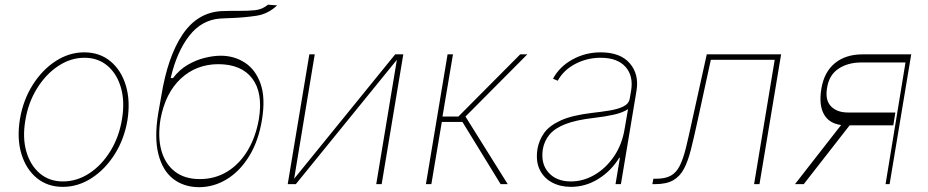

<svg xmlns="http://www.w3.org/2000/svg" viewBox="-20 -774 3901 807"><path d="M244.3 11.4Q179.7 11.4 134.4 -25.9Q89.1 -63.2 69.8 -127.8Q50.4 -192.5 63.9 -274.1Q77.4 -353.7 117.4 -417.1Q157.3 -480.5 214 -517.2Q270.6 -554 333.8 -554Q399.1 -554 444.4 -516.3Q489.7 -478.7 509.1 -414.1Q528.4 -349.4 515.6 -268.5Q502.1 -188.9 462 -125.5Q421.9 -62.1 365.1 -25.4Q308.2 11.4 244.3 11.4ZM244.3 -11.4Q303.3 -11.4 355.5 -45.6Q407.7 -79.9 444.2 -139.4Q480.8 -198.9 492.9 -274.1Q505 -347.3 488.3 -405.5Q471.6 -463.8 431.8 -497.5Q392 -531.2 335.2 -531.2Q277 -531.2 224.8 -496.6Q172.6 -462 135.7 -402.5Q98.7 -343 86.6 -268.5Q73.9 -195.3 90.7 -137.1Q107.6 -78.8 147.5 -45.1Q187.5 -11.4 244.3 -11.4Z M1106.5 -754.3 1144.9 -751.4Q1106.9 -715.2 1057.4 -707.7Q1007.8 -700.3 953.8 -698.2Q941.8 -697.8 929.5 -697.3Q917.3 -696.7 904.8 -696Q827.4 -690.3 775.2 -623.2Q723 -556.1 697.4 -446H707.4Q733.3 -480.5 767.9 -500.9Q802.6 -521.3 839.3 -530.5Q876.1 -539.8 907.7 -539.8Q964.8 -539.8 1009.8 -510.3Q1054.7 -480.8 1075.5 -421.2Q1096.2 -361.5 1081 -269.9Q1066.4 -181.5 1027.7 -118.3Q989 -55 934.3 -21.3Q879.6 12.4 816.8 12.8Q752.5 12.4 707.9 -22.2Q663.4 -56.8 645.8 -125.7Q628.2 -194.6 644.9 -296.9L657.7 -369.3Q684.7 -536.2 747.5 -629.3Q810.4 -722.3 911.9 -727.3Q931.5 -728.3 948.7 -728.3Q965.9 -728.3 981.5 -728.3Q1022.7 -728 1052.7 -731.2Q1082.7 -734.4 1106.5 -754.3ZM819.6 -21.3Q883.9 -21.3 935.2 -52.7Q986.5 -84.2 1020.8 -141.2Q1055 -198.2 1068.2 -274.1Q1085.9 -383.5 1040.5 -443.7Q995 -503.9 897.7 -504.3Q804.7 -503.9 740.1 -443.7Q675.4 -383.5 654.8 -274.1Q642.4 -198.5 658.2 -141.7Q674 -84.9 715 -53.1Q756 -21.3 819.6 -21.3Z M1216.3 -22.7 1641 -545.5H1675.1L1584.2 0H1561.4L1648.1 -522.7L1223.4 0H1189.3L1280.2 -545.5H1302.9Z M1770.2 0 1861.2 -545.5H1883.9L1839.8 -284.1H1906.6L2166.5 -545.5H2196.4L1936.4 -284.1L2114 0H2084.2L1923.7 -261.4H1837L1793 0Z M2379.6 11.4Q2334.9 11.4 2300.2 -7.1Q2265.6 -25.6 2248.4 -61.1Q2231.2 -96.6 2239 -147.7Q2245.4 -184.7 2267.2 -215.4Q2289.1 -246.1 2337.2 -267.9Q2385.3 -289.8 2470.5 -299.7Q2508.9 -304 2543.3 -309.7Q2577.8 -315.3 2600.5 -326.7Q2623.2 -338.1 2626.8 -359.4L2632.5 -392Q2643.1 -454.9 2609 -493.1Q2574.9 -531.2 2504.6 -531.2Q2447.1 -531.2 2397.9 -505.3Q2348.7 -479.4 2324.2 -434.7L2304.3 -443.2Q2332 -494.3 2386.4 -524.1Q2440.7 -554 2504.6 -554Q2587.7 -554 2627.3 -507.6Q2666.9 -461.3 2655.2 -392L2589.8 0H2567.1L2585.6 -110.8H2582.7Q2548.7 -55.4 2495 -22Q2441.4 11.4 2379.6 11.4ZM2379.6 -11.4Q2431.5 -11.4 2479.2 -39.2Q2527 -67.1 2560.9 -117Q2594.8 -166.9 2605.5 -233L2619.7 -315.3Q2597.3 -300.4 2560.2 -292.1Q2523.1 -283.7 2476.2 -278.4Q2401.6 -269.9 2356.9 -252.5Q2312.1 -235.1 2290.1 -208.8Q2268.1 -182.5 2261.7 -147.7Q2252.1 -85.9 2285.5 -48.7Q2318.9 -11.4 2379.6 -11.4Z M2721.9 0 2726.2 -22.7H2737.6Q2775.9 -22.7 2799.2 -35.5Q2822.4 -48.3 2836.8 -76.7Q2851.2 -105.1 2862.6 -150.9Q2873.9 -196.7 2888.1 -262.8L2950.6 -545.5H3263.1L3172.2 0H3149.5L3236.2 -522.7H2967.7L2910.9 -261.4Q2896.7 -196 2884.4 -146.8Q2872.2 -97.7 2855.1 -65.2Q2838.1 -32.7 2809.5 -16.3Q2780.9 0 2733.3 0Z M3702.1 0 3785.9 -511.4H3598.4Q3542.3 -511 3503.4 -484.6Q3464.5 -458.1 3456.3 -404.8Q3447.4 -353.3 3472.8 -327.1Q3498.2 -300.8 3545.8 -301.1H3743.3L3734.7 -247.2H3551.1L3358.3 0H3321.4L3515.3 -248.6Q3464.8 -255 3443 -294Q3421.2 -333.1 3432.2 -400.6Q3443.9 -471.6 3489.2 -508.5Q3534.4 -545.5 3605.5 -545.5H3810L3719.1 0Z"/></svg>

Font: Inter UI Thin
Style: Italic
Weight: 100
Italic angle: -9.39999°
Designer: Rasmus Andersson
Foundry: rsms
Version: 3.2;8d6f07862